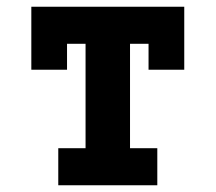

<svg xmlns="http://www.w3.org/2000/svg" viewBox="-20 -550 640 570"><path d="M153 0V-110H234V-420H179V-343H73V-530H527V-343H421V-420H366V-110H447V0Z"/></svg>

Font: Iosevka Curly Slab XBdEx
Style: Regular
Weight: 800
Width: 7
Monospace: yes
Designer: Belleve Invis
Foundry: Belleve Invis
Version: Version 11.0.0; ttfautohint (v1.8.3)